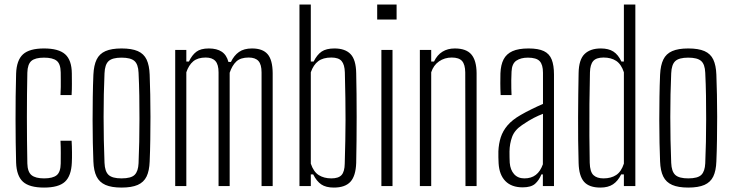

<svg xmlns="http://www.w3.org/2000/svg" viewBox="-20 -820 3228 846"><path d="M246.5 -401Q247.5 -419.5 247.8 -436.8Q248 -454 247.8 -470Q247.5 -486 247.5 -501Q247 -538.5 229.8 -552.2Q212.5 -566 174 -566Q135 -566 118.2 -551.5Q101.5 -537 100.5 -500Q99.5 -453.5 99 -404.5Q98.5 -355.5 98.5 -304.8Q98.5 -254 99 -202.2Q99.5 -150.5 100.5 -99.5Q101.5 -62.5 119 -48.2Q136.5 -34 174 -34Q212.5 -34 229.8 -48Q247 -62 247.5 -99.5Q247.5 -123 247.8 -146.5Q248 -170 246.5 -200H295.5Q297 -177 297.2 -149.2Q297.5 -121.5 296.5 -103.5Q294 -45 266.2 -19.2Q238.5 6.5 174 6.5Q109.5 6.5 81.2 -19.2Q53 -45 51 -103.5Q50 -145 49.2 -193Q48.5 -241 48.5 -292.5Q48.5 -344 49 -395.5Q49.5 -447 51 -495.5Q53 -555 81.5 -580.8Q110 -606.5 174 -606.5Q238.5 -606.5 267.2 -580.8Q296 -555 296.5 -496.5Q296.5 -474.5 296.8 -451Q297 -427.5 295.5 -401Z M515.5 6.5Q471.5 6.5 444.8 -5.2Q418 -17 405.5 -42.2Q393 -67.5 391.5 -108.5Q390 -144 389 -190.8Q388 -237.5 388 -289.5Q388 -341.5 388.8 -393.2Q389.5 -445 391.5 -491Q393.5 -532.5 405.8 -557.8Q418 -583 444.8 -594.8Q471.5 -606.5 515.5 -606.5Q560.5 -606.5 587.2 -594.8Q614 -583 626 -557.5Q638 -532 639.5 -491Q641 -450.5 642 -403Q643 -355.5 643 -305.2Q643 -255 642.2 -205Q641.5 -155 639.5 -108.5Q638 -67.5 625.8 -42.2Q613.5 -17 586.8 -5.2Q560 6.5 515.5 6.5ZM515.5 -34Q558 -34 573.5 -49.8Q589 -65.5 590.5 -100.5Q592.5 -146.5 593.5 -195.5Q594.5 -244.5 594.5 -295.5Q594.5 -346.5 593.8 -397.8Q593 -449 590.5 -499.5Q589 -537 572.2 -551.5Q555.5 -566 515.5 -566Q475 -566 458.5 -550.8Q442 -535.5 440.5 -497Q438.5 -453 437.5 -404.5Q436.5 -356 436.5 -305.2Q436.5 -254.5 437.5 -203.2Q438.5 -152 440.5 -102.5Q442 -64.5 458.5 -49.2Q475 -34 515.5 -34Z M752 0V-600H801V-549H812.5Q826 -577.5 845.2 -592Q864.5 -606.5 900 -606.5Q935.5 -606.5 957 -592.2Q978.5 -578 986.5 -547H997.5Q1011 -575.5 1033 -591Q1055 -606.5 1090.5 -606.5Q1137.5 -606.5 1159.2 -581.2Q1181 -556 1181.5 -498V0H1132.5V-501Q1132.5 -536 1118.8 -551.2Q1105 -566.5 1076 -566.5Q1040 -566.5 1021.5 -549.2Q1003 -532 992 -499.5V0H943V-501Q943 -536 929 -551.2Q915 -566.5 886.5 -566.5Q851.5 -566.5 831.5 -549.8Q811.5 -533 801 -501.5V0Z M1451 6.5Q1416 6.5 1395.5 -7.5Q1375 -21.5 1360 -51.5H1349.5V0H1299.5V-800H1349.5V-549H1362Q1377 -579 1397.2 -592.8Q1417.5 -606.5 1453.5 -606.5Q1500.5 -606.5 1524.5 -581.8Q1548.5 -557 1549.5 -498Q1550.5 -457 1551 -407.5Q1551.5 -358 1551.5 -305.2Q1551.5 -252.5 1551 -200.5Q1550.5 -148.5 1549.5 -102Q1547.5 -44.5 1524 -19Q1500.5 6.5 1451 6.5ZM1440 -34Q1472 -34 1485.2 -49Q1498.5 -64 1499 -99Q1500.5 -154.5 1501.5 -200.8Q1502.5 -247 1502.5 -292.2Q1502.5 -337.5 1501.8 -387.8Q1501 -438 1499.5 -501Q1498.5 -535.5 1485.2 -551Q1472 -566.5 1440 -566.5Q1403.5 -566.5 1382.2 -550.5Q1361 -534.5 1349.5 -501.5V-99Q1361.5 -63 1384.5 -48.5Q1407.5 -34 1440 -34Z M1642 -734V-800H1727.5V-734ZM1660.5 0V-600H1709.5V0Z M1830 0V-600H1880V-549H1892.5Q1906.5 -578 1929.5 -592.2Q1952.5 -606.5 1984 -606.5Q2034.5 -606.5 2057 -580Q2079.5 -553.5 2080 -498V0H2031L2030 -501Q2029.5 -536 2016 -551.2Q2002.5 -566.5 1970.5 -566.5Q1939 -566.5 1914.5 -549.5Q1890 -532.5 1880 -501.5V0Z M2283 5.5Q2234 5.5 2207 -22Q2180 -49.5 2177 -100Q2176.5 -115 2176 -126.8Q2175.5 -138.5 2176 -153.5Q2177.5 -187 2186.5 -215Q2195.5 -243 2216.2 -267.5Q2237 -292 2274.5 -313.5Q2296 -326 2323 -339.2Q2350 -352.5 2372.5 -362V-499.5Q2372.5 -535 2358 -550.5Q2343.5 -566 2306 -566Q2275 -566 2255.2 -552.8Q2235.5 -539.5 2234 -504.5Q2233 -485.5 2232.8 -466.2Q2232.5 -447 2233 -430.2Q2233.5 -413.5 2234 -401H2186Q2184.5 -429 2184.5 -452.5Q2184.5 -476 2185 -497Q2186.5 -534.5 2199 -558.5Q2211.5 -582.5 2238 -594.5Q2264.5 -606.5 2309 -606.5Q2352 -606.5 2376.5 -594.8Q2401 -583 2411 -557.5Q2421 -532 2421 -492V0H2372V-51.5H2365.5Q2355.5 -26 2337.8 -10.2Q2320 5.5 2283 5.5ZM2290.5 -34Q2321 -34 2341 -49.5Q2361 -65 2372 -96L2372.5 -318.5Q2352.5 -311 2331.5 -300.2Q2310.5 -289.5 2280.5 -269Q2247.5 -247 2236.5 -217Q2225.5 -187 2225 -152.5Q2225 -138.5 2225.2 -125.8Q2225.5 -113 2226 -103Q2228.5 -71.5 2245.2 -52.8Q2262 -34 2290.5 -34Z M2625.5 6.5Q2576 6.5 2553.5 -19Q2531 -44.5 2529.5 -102Q2528 -149.5 2527.5 -200.8Q2527 -252 2527.2 -303.5Q2527.5 -355 2528 -404.5Q2528.5 -454 2529.5 -498Q2530.5 -557.5 2555.8 -582Q2581 -606.5 2627.5 -606.5Q2661.5 -606.5 2682.8 -592.8Q2704 -579 2718 -549H2729V-800H2779.5V0H2729V-51.5H2717Q2702.5 -22 2681 -7.8Q2659.5 6.5 2625.5 6.5ZM2639 -34Q2672.5 -34 2695 -48.8Q2717.5 -63.5 2729 -99V-501.5Q2717.5 -537 2695 -551.8Q2672.5 -566.5 2639.5 -566.5Q2607.5 -566.5 2594 -551.2Q2580.5 -536 2579.5 -501.5Q2578 -434 2577.2 -361.5Q2576.5 -289 2577 -221.8Q2577.5 -154.5 2578.5 -103Q2579.5 -63 2594.8 -48.5Q2610 -34 2639 -34Z M3012.5 6.5Q2968.5 6.5 2941.8 -5.2Q2915 -17 2902.5 -42.2Q2890 -67.5 2888.5 -108.5Q2887 -144 2886 -190.8Q2885 -237.5 2885 -289.5Q2885 -341.5 2885.8 -393.2Q2886.5 -445 2888.5 -491Q2890.5 -532.5 2902.8 -557.8Q2915 -583 2941.8 -594.8Q2968.5 -606.5 3012.5 -606.5Q3057.5 -606.5 3084.2 -594.8Q3111 -583 3123 -557.5Q3135 -532 3136.5 -491Q3138 -450.5 3139 -403Q3140 -355.5 3140 -305.2Q3140 -255 3139.2 -205Q3138.5 -155 3136.5 -108.5Q3135 -67.5 3122.8 -42.2Q3110.5 -17 3083.8 -5.2Q3057 6.5 3012.5 6.5ZM3012.5 -34Q3055 -34 3070.5 -49.8Q3086 -65.5 3087.5 -100.5Q3089.5 -146.5 3090.5 -195.5Q3091.5 -244.5 3091.5 -295.5Q3091.5 -346.5 3090.8 -397.8Q3090 -449 3087.5 -499.5Q3086 -537 3069.2 -551.5Q3052.5 -566 3012.5 -566Q2972 -566 2955.5 -550.8Q2939 -535.5 2937.5 -497Q2935.5 -453 2934.5 -404.5Q2933.5 -356 2933.5 -305.2Q2933.5 -254.5 2934.5 -203.2Q2935.5 -152 2937.5 -102.5Q2939 -64.5 2955.5 -49.2Q2972 -34 3012.5 -34Z"/></svg>

Font: Big Shoulders Text ExtraLight
Style: Regular
Weight: 250
Version: Version 2.002